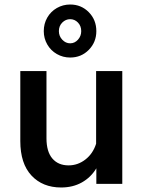

<svg xmlns="http://www.w3.org/2000/svg" viewBox="-20 -815 635 851"><path d="M522 0H407V-69Q383 -29 343 -6.5Q303 16 251 16Q169 16 119.5 -37Q70 -90 70 -190V-500H186V-202Q186 -143 212 -112.5Q238 -82 284 -82Q325 -82 358.5 -108Q392 -134 406 -178V-500H522ZM407 -677Q407 -628 373.5 -594Q340 -560 291 -560Q259 -560 232 -575.5Q205 -591 189.5 -618Q174 -645 174 -677Q174 -710 189.5 -737Q205 -764 232 -779.5Q259 -795 291 -795Q340 -795 373.5 -761Q407 -727 407 -677ZM340 -677Q340 -700 325.5 -715Q311 -730 291 -730Q271 -730 256 -715Q241 -700 241 -677Q241 -655 256 -639Q271 -623 291 -623Q311 -623 325.5 -639Q340 -655 340 -677Z"/></svg>

Font: Wix Madefor Text SemiBold
Style: Regular
Weight: 600
Designer: Dalton Maag Ltd
Foundry: Dalton Maag Ltd
Version: Version 3.100